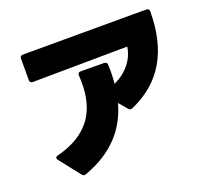

<svg xmlns="http://www.w3.org/2000/svg" viewBox="-133 -928 1267 1152"><g transform="rotate(-20 500.0 -352.5)"><path d="M627 -228C827 -316 925 -483 926 -737C926 -749 920 -756 907 -756L119 -755C107 -755 100 -748 100 -736V-599C100 -587 107 -580 119 -580C346 -582 583 -585 724 -586C712 -506 658 -440 576 -402C580 -441 581 -482 579 -523C579 -535 571 -541 559 -541L410 -542C398 -542 391 -535 392 -523C400 -388 387 -186 110 -115C100 -113 95 -108 95 -101C95 -98 97 -94 100 -90L204 42C211 51 219 53 229 49C420 -20 516 -142 556 -287L601 -234C608 -225 617 -224 627 -228Z"/></g></svg>

Font: LINE Seed JP_OTF ExtraBold
Style: Regular
Weight: 800
Designer: LY Corporation & Fontrix & Fontworks
Version: Version 1.013